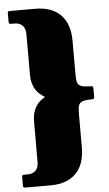

<svg xmlns="http://www.w3.org/2000/svg" viewBox="-63 -820 591 1041"><g transform="rotate(-5 233.0 -299.5)"><path d="M109.9 -169.4Q109.9 -197.8 115.7 -218.5Q121.6 -239.3 131.3 -254.4Q141.1 -269.5 153.8 -280Q166.5 -290.5 180.7 -298.8Q166.5 -307.6 153.8 -318.1Q141.1 -328.6 131.3 -343.8Q121.6 -358.9 115.7 -379.9Q109.9 -400.9 109.9 -429.7V-647Q109.9 -677.7 94.2 -693.8Q78.6 -710 49.8 -710H29.8Q19.5 -710 19.5 -720.7V-769.5Q19.5 -779.8 29.8 -779.8H169.4Q216.3 -779.8 251.2 -766.6Q286.1 -753.4 309.6 -728.8Q333 -704.1 344.5 -668.7Q356 -633.3 356 -588.9V-415Q356 -390.6 357.7 -375Q359.4 -359.4 367.4 -350.6Q375.5 -341.8 391.4 -338.4Q407.2 -335 436 -335Q446.3 -335 446.3 -324.2V-274.4Q446.3 -264.2 436 -264.2Q407.2 -264.2 391.4 -260.7Q375.5 -257.3 367.4 -248.5Q359.4 -239.7 357.7 -224.1Q356 -208.5 356 -184.1V-9.8Q356 34.7 344.5 70.1Q333 105.5 309.6 130.1Q286.1 154.8 251.2 168Q216.3 181.2 169.4 181.2H29.8Q19.5 181.2 19.5 170.9V122.1Q19.5 111.3 29.8 111.3H49.8Q78.6 111.3 94.2 95.2Q109.9 79.1 109.9 48.3Z"/></g></svg>

Font: Fascinate
Style: Regular
Weight: 900
Designer: Astigmatic (AOETI)
Foundry: Astigmatic (AOETI)
Version: Version 1.000